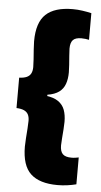

<svg xmlns="http://www.w3.org/2000/svg" viewBox="-56 -713 464 879"><g transform="rotate(5 176.0 -274.0)"><path d="M328.5 -667.5V-545Q321.5 -546.5 312.5 -547.8Q303.5 -549 293.5 -549Q266 -549 254.5 -536.8Q243 -524.5 243 -497Q243 -486 244.8 -465Q246.5 -444 248 -422.8Q249.5 -401.5 249.5 -388.5Q249.5 -358 241.2 -335Q233 -312 213.8 -297.8Q194.5 -283.5 160.5 -278V-269.5L153.5 -273Q190.5 -268.5 211.5 -253.8Q232.5 -239 241 -215.8Q249.5 -192.5 249.5 -161Q249.5 -148.5 248 -127Q246.5 -105.5 244.8 -84.8Q243 -64 243 -52.5Q243 -25 255 -12.8Q267 -0.5 295.5 -0.5Q305 -0.5 313.5 -1.8Q322 -3 328.5 -4.5V119Q309 124 287 127Q265 130 242.5 130Q159.5 130 119 92.2Q78.5 54.5 78.5 -33Q78.5 -47.5 80.2 -70.8Q82 -94 83.5 -116.8Q85 -139.5 85 -151.5Q85 -169 79 -180.5Q73 -192 60 -198Q47 -204 25 -205V-344.5Q47 -345.5 60 -351.5Q73 -357.5 79 -369.2Q85 -381 85 -398.5Q85 -411 83.5 -433.5Q82 -456 80.2 -479.2Q78.5 -502.5 78.5 -516.5Q78.5 -603 119 -640.8Q159.5 -678.5 242.5 -678.5Q265 -678.5 287.2 -675.2Q309.5 -672 328.5 -667.5Z"/></g></svg>

Font: Anek Bangla Medium ExtraBold
Style: Regular
Weight: 800
Version: Version 1.003